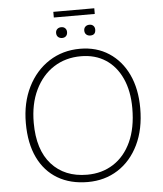

<svg xmlns="http://www.w3.org/2000/svg" viewBox="-61 -986 886 1046"><g transform="rotate(-5 382.0 -463.0)"><path d="M377 7Q282 7 212.5 -34Q143 -75 105.5 -153Q68 -231 68 -342Q68 -453 110.5 -538.5Q153 -624 227.5 -672Q302 -720 397 -720Q487 -720 554.5 -676Q622 -632 659 -553.5Q696 -475 696 -369Q696 -254 655 -169.5Q614 -85 542 -39Q470 7 377 7ZM377 -33Q458 -33 520.5 -73Q583 -113 618 -189Q653 -265 653 -373Q653 -467 621.5 -536Q590 -605 533 -642Q476 -679 398 -679Q314 -679 249.5 -637.5Q185 -596 148 -519.5Q111 -443 111 -340Q111 -192 182.5 -112.5Q254 -33 377 -33ZM270 -902V-933H494V-902ZM306 -787Q292 -787 283.5 -795Q275 -803 275 -817Q275 -830 283.5 -838Q292 -846 306 -846Q319 -846 327 -838Q335 -830 335 -817Q335 -803 327 -795Q319 -787 306 -787ZM460 -787Q446 -787 437.5 -795Q429 -803 429 -817Q429 -830 437.5 -838Q446 -846 460 -846Q473 -846 481 -838Q489 -830 489 -817Q489 -787 460 -787Z"/></g></svg>

Font: Livvic ExtraLight
Style: Regular
Weight: 275
Designer: Jacques Le Bailly, Baron von Fonthausen
Version: Version 1.001; ttfautohint (v1.8.2)